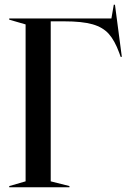

<svg xmlns="http://www.w3.org/2000/svg" viewBox="-20 -790 549 810"><path d="M19 -5 88 -25V-687L19 -707V-712H450L460 -770H465L494 -550H489L483 -567Q464 -619 439 -647Q414 -675 370.5 -687.5Q327 -700 250 -700H194V-25L273 -5V0H19Z"/></svg>

Font: Nyght Serif
Style: Regular
Weight: 400
Designer: Maksym Kobuzan
Version: Version 0.410;July 4, 2025;FontCreator 15.0.0.2958 64-bit